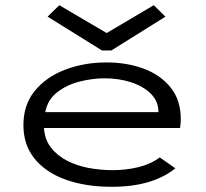

<svg xmlns="http://www.w3.org/2000/svg" viewBox="-20 -708 790 738"><path d="M410 10Q309 10 232.5 -17.5Q156 -45 113 -98Q70 -151 70 -227Q70 -305 113.5 -358.5Q157 -412 230 -440Q303 -468 390 -468Q468 -468 532.5 -444Q597 -420 636 -371.5Q675 -323 675 -249Q675 -240 674 -232Q673 -224 672 -216H149Q152 -171 176 -140.5Q200 -110 237.5 -90.5Q275 -71 320.5 -62.5Q366 -54 413 -54Q465 -54 512 -65.5Q559 -77 594 -103L654 -61Q566 10 410 10ZM154 -277H589Q589 -319 559.5 -348Q530 -377 483 -392Q436 -407 383 -407Q335 -407 286 -394.5Q237 -382 200 -353.5Q163 -325 154 -277ZM208 -688 390 -581 571 -688 616 -644 408 -514H372L163 -644Z"/></svg>

Font: Inconsolata ExtraExpanded
Style: Regular
Weight: 400
Width: 8
Monospace: yes
Designer: Raph Levien, Cyreal, Brenton Simpson
Foundry: Raph Levien, Cyreal, Google
Version: Version 3.001; ttfautohint (v1.8.2.53-6de2)